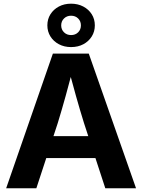

<svg xmlns="http://www.w3.org/2000/svg" viewBox="-20 -1017 768 1037"><path d="M13.2 0 265.6 -727.5H459.5L714.8 0H548.8L433.6 -352.5Q412.1 -421.4 390.4 -498.5Q368.7 -575.7 343.3 -670.4H380.9Q356 -575.7 334.5 -498.3Q313 -420.9 292 -352.5L176.3 0ZM172.4 -163.1V-281.7H556.2V-163.1ZM363.8 -762.7Q327.1 -762.7 298.1 -778.1Q269 -793.5 252.4 -820.1Q235.8 -846.7 235.8 -879.9Q235.8 -913.6 252.4 -939.9Q269 -966.3 297.9 -981.7Q326.7 -997.1 363.8 -997.1Q400.9 -997.1 429.9 -981.7Q459 -966.3 475.6 -939.9Q492.2 -913.6 492.2 -879.9Q492.2 -846.7 475.6 -820.1Q459 -793.5 430.2 -778.1Q401.4 -762.7 363.8 -762.7ZM363.8 -827.6Q387.2 -827.6 402.1 -842.5Q417 -857.4 417 -879.9Q417 -902.3 402.1 -917.2Q387.2 -932.1 363.8 -932.1Q340.8 -932.1 325.7 -917.2Q310.5 -902.3 310.5 -879.9Q310.5 -857.4 325.7 -842.5Q340.8 -827.6 363.8 -827.6Z"/></svg>

Font: Inter 24pt
Style: Bold
Weight: 700
Designer: Rasmus Andersson
Foundry: rsms
Version: Version 4.001;git-66647c0bb